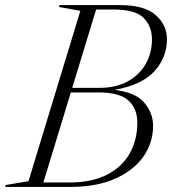

<svg xmlns="http://www.w3.org/2000/svg" viewBox="-62 -735 678 755"><path d="M254 -692.5 170 -707.5 172.5 -715H409Q506 -715 550.2 -675.8Q594.5 -636.5 594.5 -580.5Q594.5 -510 545.8 -455.5Q497 -401 388.5 -381.5Q470.5 -372 505.2 -331.5Q540 -291 540 -239.5Q540 -174.5 502.5 -120.2Q465 -66 392.2 -33Q319.5 0 214 0H-41.5L-39.5 -7.5L50 -22.5ZM385 -697.5H316L222 -389.5H328.5Q394.5 -389.5 440.8 -415.2Q487 -441 511.2 -484Q535.5 -527 535.5 -579.5Q535.5 -631.5 503 -664.5Q470.5 -697.5 385 -697.5ZM325 -371.5H216.5L108.5 -17.5H212Q299 -17.5 358.2 -47.8Q417.5 -78 447.8 -131.2Q478 -184.5 478 -253Q478 -307.5 443.2 -339.5Q408.5 -371.5 325 -371.5Z"/></svg>

Font: Newsreader 72pt Light
Style: Italic
Weight: 300
Italic angle: -17°
Designer: Hugues Gentile
Foundry: Production Type
Version: Version 1.003; ttfautohint (v1.8.3)